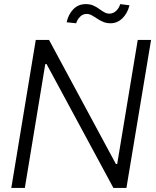

<svg xmlns="http://www.w3.org/2000/svg" viewBox="-20 -924 768 944"><path d="M722.7 -727.5 601.6 0H537.6L209 -608.9H202.6L102.1 0H35.6L155.8 -727.5H221.2L549.8 -117.7H556.2L657.2 -727.5ZM523.4 -809.6Q503.4 -809.6 487.3 -816.4Q471.2 -823.2 457.5 -832.5Q443.8 -841.8 431.4 -848.6Q418.9 -855.5 406.2 -855.5Q386.7 -855.5 373 -841.1Q359.4 -826.7 354.5 -809.6L307.6 -814.5Q316.4 -854 340.8 -878.9Q365.2 -903.8 401.4 -903.8Q422.9 -903.8 438.5 -897Q454.1 -890.1 467 -880.6Q480 -871.1 492.2 -864Q504.4 -856.9 518.6 -856.9Q536.1 -857.4 550 -869.6Q564 -881.8 571.3 -903.8L616.7 -897.9Q606.4 -857.4 581.3 -833.5Q556.2 -809.6 523.4 -809.6Z"/></svg>

Font: Inter Tight Light
Style: Italic
Weight: 300
Italic angle: -9.39999°
Designer: Rasmus Andersson
Foundry: rsms
Version: Version 3.004